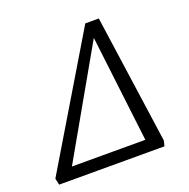

<svg xmlns="http://www.w3.org/2000/svg" viewBox="-119 -772 870 886"><g transform="rotate(-20 316.0 -329.0)"><path d="M35.6 0 48.1 -58.5H526.6L514.3 0ZM541 0H475.3L401.5 -617.5H426.1L74.5 0H24L16.8 -31.9L391.7 -658H458L547.5 -26Z"/></g></svg>

Font: Ysabeau
Style: Bold Italic
Weight: 700
Italic angle: -12°
Designer: Christian Thalmann (Catharsis Fonts)
Version: Version 2.002